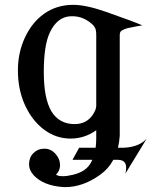

<svg xmlns="http://www.w3.org/2000/svg" viewBox="-20 -558 625 790"><path d="M160.2 -261.2Q160.2 -153.3 191.4 -100.1Q223.6 -47.4 287.1 -47.4Q335.9 -47.4 361.8 -85.9Q375 -105.5 376 -121.1V-125.5V-413.6Q376 -438.5 369.1 -446.3L364.3 -453.6Q326.2 -491.2 277.8 -491.2H271.5Q215.3 -489.3 184.6 -423.3Q160.2 -371.1 160.2 -261.2ZM53.7 -269Q53.7 -341.3 82.5 -403.3Q111.8 -466.3 161.6 -501.5Q213.4 -538.1 281.2 -538.1Q334 -538.1 416 -509.3Q537.1 -466.8 565.4 -453.6Q554.2 -452.6 508.8 -442.9Q489.3 -438.5 479 -430.7Q472.7 -425.8 472.7 -413.6V0Q471.2 26.4 465.3 49.8H487.3H491.2Q552.7 46.4 583.5 12.7L496.1 156.2Q499 144 499 131.3Q499 99.6 464.4 99.6H461.9H460H446.3Q426.3 136.7 390.6 162.1Q320.8 211.9 248 211.9Q242.7 211.9 236.3 211.4Q158.7 205.1 119.6 164.1Q99.6 143.1 99.6 117.7Q99.6 89.8 117.2 72.3Q135.7 53.7 162.6 53.7Q189 53.7 208 74.7Q227.1 95.7 227.1 122.1Q227.1 143.6 210.4 161.1Q220.7 167 238.3 167Q255.9 167 280.3 161.1Q327.6 149.9 348.6 120.1Q354.5 111.8 359.9 99.6H278.3L305.7 49.8H373.5Q376 31.2 376 9.8V0V-22Q327.6 12.2 270.5 12.2Q210.9 12.2 161.6 -24.4Q112.8 -60.5 83 -125Q53.7 -188.5 53.7 -269Z"/></svg>

Font: Modern Antiqua
Style: Regular
Weight: 500
Version: Version 1.0